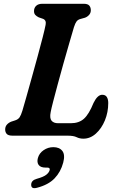

<svg xmlns="http://www.w3.org/2000/svg" viewBox="-20 -720 622 1019"><path d="M338 0H46.5Q23.5 0 15.2 -9.8Q7 -19.5 7.5 -34.5Q8 -49 17 -59Q26 -69 40 -74.5L60 -81Q76 -86 83.8 -97.2Q91.5 -108.5 99 -133Q106.5 -158.5 119.8 -205.2Q133 -252 148.8 -308.8Q164.5 -365.5 179.8 -421.2Q195 -477 206.5 -521.8Q218 -566.5 222 -588Q227 -612.5 208.5 -620L185.5 -628Q174 -633.5 167.2 -641Q160.5 -648.5 160.5 -661Q160.5 -678.5 172 -689.2Q183.5 -700 205.5 -700H423.5Q446 -700 454 -690.2Q462 -680.5 462 -666Q462 -651 452.8 -640.8Q443.5 -630.5 431 -626L406 -619Q393.5 -615.5 386.5 -606.5Q379.5 -597.5 372.5 -576Q361.5 -539.5 346.8 -488.2Q332 -437 316.2 -381.2Q300.5 -325.5 286.5 -273.2Q272.5 -221 262.2 -181.5Q252 -142 249 -125Q242.5 -92.5 253.8 -79.2Q265 -66 288.5 -66H355.5Q399 -66 425.5 -89.8Q452 -113.5 476.5 -174Q497.5 -217 522.5 -217Q539.5 -217 547 -205Q554.5 -193 554.5 -173Q554.5 -124.5 536.8 -81.2Q519 -38 489 -11Q459 16 422.5 16Q402.5 16 386.5 8Q370.5 0 338 0ZM222 169.5Q195.5 169.5 185.2 155.5Q175 141.5 181 119Q188 93 211.5 77Q235 61 263 61Q295.5 61 311 81.2Q326.5 101.5 315.5 143Q302.5 192.5 269.5 226.8Q236.5 261 176.5 276.5Q145 285 145.5 260Q146 237 175 229Q211 219 225.5 207.5Q240 196 243.5 183Q247 169.5 231 169.5Z"/></svg>

Font: Fraunces 9pt S100 SemiBold
Style: Italic
Weight: 600
Italic angle: -16°
Version: Version 1.000; ttfautohint (v1.8.3)